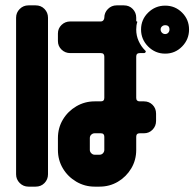

<svg xmlns="http://www.w3.org/2000/svg" viewBox="-20 -696 725 716"><path d="M562 -245Q562 -226 549 -212.5Q536 -199 517 -199H501Q488 -199 488 -186V-137Q488 -99 469.5 -68Q451 -37 420 -18.5Q389 0 351 0H333Q296 0 264.5 -18.5Q233 -37 214.5 -68Q196 -99 196 -137V-181Q196 -219 214.5 -250Q233 -281 264.5 -299.5Q296 -318 333 -318H356Q369 -318 369 -331V-485Q369 -498 356 -498H242Q223 -498 209.5 -511Q196 -524 196 -543V-571Q196 -590 209.5 -603Q223 -616 242 -616H356Q362 -616 365.5 -620.5Q369 -625 369 -630Q369 -649 382.5 -662.5Q396 -676 415 -676H442Q462 -676 475 -662.5Q488 -649 488 -630V-619Q488 -616 490 -616Q492 -616 492 -614Q488 -602 488 -586Q488 -563 497 -543Q506 -523 521 -508Q525 -505 523 -501.5Q521 -498 517 -498H501Q488 -498 488 -485V-331Q488 -318 501 -318H517Q536 -318 549 -305Q562 -292 562 -272ZM159 -46Q159 -27 146 -13.5Q133 0 113 0H86Q67 0 53.5 -13.5Q40 -27 40 -46V-630Q40 -649 53.5 -662.5Q67 -676 86 -676H113Q133 -676 146 -662.5Q159 -649 159 -630ZM685 -586Q685 -549 659 -522.5Q633 -496 596 -496Q559 -496 532.5 -522.5Q506 -549 506 -586Q506 -623 532.5 -649Q559 -675 596 -675Q633 -675 659 -649Q685 -623 685 -586ZM612 -586Q612 -602 596 -602Q589 -602 584 -597.5Q579 -593 579 -586Q579 -579 584 -574Q589 -569 596 -569Q603 -569 607.5 -574Q612 -579 612 -586ZM369 -137V-186Q369 -199 356 -199H333Q326 -199 320.5 -194Q315 -189 315 -181V-137Q315 -130 320.5 -124.5Q326 -119 333 -119H351Q359 -119 364 -124.5Q369 -130 369 -137Z"/></svg>

Font: Monomaniac One
Style: Regular
Weight: 400
Version: Version 1.000; ttfautohint (v1.8.3)